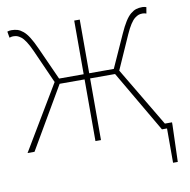

<svg xmlns="http://www.w3.org/2000/svg" viewBox="-91 -758 1024 1036"><g transform="rotate(-10 421.0 -240.0)"><path d="M9.8 0 220.2 -352.1 138.2 -536.1Q124 -567.9 110.6 -588.6Q97.2 -609.4 85 -618.7Q72.8 -627.9 63.5 -630.9Q54.2 -633.8 42 -633.8Q33.7 -633.8 22 -629.9L16.1 -664.1Q27.8 -668 38.1 -668Q57.6 -668 72.3 -663.3Q86.9 -658.7 102.5 -645.8Q118.2 -632.8 133.5 -608.4Q148.9 -584 166 -545.9L247.1 -366.2H381.8V-660.2H412.1V-366.2H546.9L627.9 -545.9Q645 -584 660.4 -608.4Q675.8 -632.8 691.4 -645.8Q707 -658.7 721.7 -663.3Q736.3 -668 755.9 -668Q766.1 -668 777.8 -664.1L772 -629.9Q760.3 -633.8 752 -633.8Q739.7 -633.8 730.5 -630.9Q721.2 -627.9 709 -618.7Q696.8 -609.4 683.3 -588.6Q669.9 -567.9 655.8 -536.1L574.2 -352.1L767.1 -27.8H806.2V-12.2L799.8 188H773.9V0H746.1L548.8 -337.9H412.1V0H381.8V-337.9H245.1L47.9 0Z"/></g></svg>

Font: Source Sans 3 ExtraLight
Style: Regular
Weight: 200
Designer: Paul D. Hunt
Foundry: Adobe
Version: Version 3.052;hotconv 1.1.0;makeotfexe 2.6.0